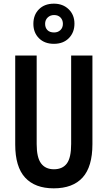

<svg xmlns="http://www.w3.org/2000/svg" viewBox="-20 -1017 587 1047"><path d="M484 -231Q484 -108 430.5 -49Q377 10 273 10Q171 10 117 -48.5Q63 -107 63 -229V-714H180V-231Q180 -158 204 -126Q228 -94 274 -94Q321 -94 344.5 -125.5Q368 -157 368 -232V-714H484ZM274 -778Q223 -778 192.5 -808.5Q162 -839 162 -887Q162 -936 192.5 -966.5Q223 -997 274 -997Q323 -997 354.5 -966.5Q386 -936 386 -888Q386 -840 355.5 -809Q325 -778 274 -778ZM275 -840Q296 -840 309.5 -853Q323 -866 323 -887Q323 -908 310 -921.5Q297 -935 275 -935Q254 -935 240 -921.5Q226 -908 226 -887Q226 -866 238.5 -853Q251 -840 275 -840Z"/></svg>

Font: Noto Sans Ethiopic ExtraCondensed SemiBold
Style: Regular
Weight: 600
Width: 2
Designer: Monotype Design Team
Foundry: Monotype Imaging Inc.
Version: Version 2.102; ttfautohint (v1.8.4.7-5d5b)